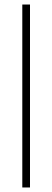

<svg xmlns="http://www.w3.org/2000/svg" viewBox="-20 -828 231 848"><path d="M78.5 0V-808H112.5V0Z"/></svg>

Font: Encode Sans SemiCondensed SemiCondensed Thin
Style: Regular
Weight: 100
Width: 4
Designer: Multiple Designers
Foundry: Impallari Type
Version: Version 3.000; ttfautohint (v1.8.3) -l 8 -r 50 -G 200 -x 14 